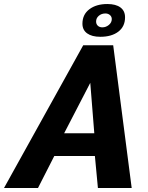

<svg xmlns="http://www.w3.org/2000/svg" viewBox="-77 -935 738 955"><path d="M457 -915Q499 -915 522 -898Q545 -881 545 -849Q545 -803 511.5 -777.5Q478 -752 422 -752Q380 -752 356.5 -769Q333 -786 333 -817Q333 -863 367.5 -889Q402 -915 457 -915ZM401 -828Q401 -815 409.5 -807Q418 -799 432 -799Q450 -799 464.5 -811Q479 -823 479 -840Q479 -852 470 -860Q461 -868 447 -868Q428 -868 414.5 -856.5Q401 -845 401 -828ZM337 -710H486L578 0H410L395 -159H193L112 0H-57ZM392 -272 372 -523 242 -272Z"/></svg>

Font: Raleway-v4020 ExtraBold
Style: Italic
Weight: 800
Italic angle: -12°
Designer: Matt McInerney, Pablo Impallari, Rodrigo Fuenzalida
Foundry: Matt McInerney, Pablo Impallari, Rodrigo Fuenzalida
Version: Version 4.020;PS 004.020;hotconv 1.0.88;makeotf.lib2.5.64775